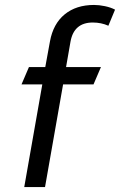

<svg xmlns="http://www.w3.org/2000/svg" viewBox="-20 -756 485 776"><path d="M151 -415H67L97 -485H163L182 -589Q195 -660 241.5 -698Q288 -736 360 -736Q381 -736 404.5 -731Q428 -726 445 -717L418 -652Q389 -665 355 -665Q279 -665 265 -588L247 -485H388L358 -415H235L162 0H78Z"/></svg>

Font: Niramit
Style: Italic
Weight: 400
Italic angle: -10°
Version: Version 1.000; ttfautohint (v1.6)